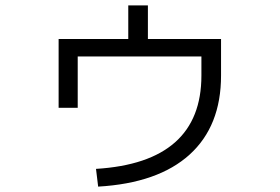

<svg xmlns="http://www.w3.org/2000/svg" viewBox="-20 -655 1040 714"><path d="M198 -510H457V-635H530V-510H802V-374Q802 -186 685 -80Q568 26 345 39L337 -27Q729 -51 729 -374V-445H269V-254H198Z"/></svg>

Font: Mplus 1p
Style: Regular
Weight: 400
Version: Version 1.061